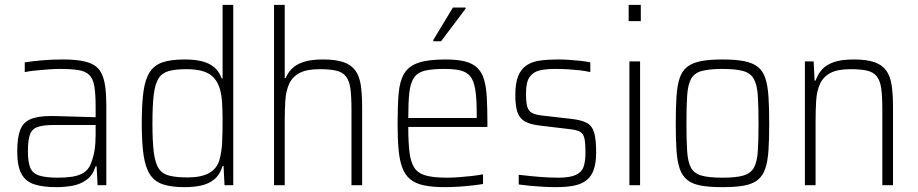

<svg xmlns="http://www.w3.org/2000/svg" viewBox="-20 -763 3782 791"><path d="M212 8Q157 8 121.5 -3.5Q86 -15 68.5 -46.5Q51 -78 51 -139Q51 -195 63 -227Q75 -259 105.5 -272Q136 -285 190 -285Q202 -285 223.5 -284.5Q245 -284 271.5 -283Q298 -282 325 -281.5Q352 -281 374 -280V-323Q374 -377 368.5 -408.5Q363 -440 347 -455Q331 -470 301.5 -474.5Q272 -479 225 -479Q205 -479 178.5 -477Q152 -475 126.5 -472.5Q101 -470 82 -466V-506Q113 -511 153.5 -514.5Q194 -518 239 -518Q284 -518 315.5 -512.5Q347 -507 367 -495Q387 -483 398 -461Q409 -439 413.5 -406.5Q418 -374 418 -328V0H382L378 -78H374Q362 -41 337 -22.5Q312 -4 279.5 2Q247 8 212 8ZM218 -31Q250 -31 277 -35Q304 -39 324 -51Q344 -63 354 -88Q365 -116 369.5 -144Q374 -172 374 -209V-248H201Q159 -248 135.5 -240Q112 -232 103.5 -209Q95 -186 95 -140Q95 -96 104.5 -72.5Q114 -49 141 -40Q168 -31 218 -31Z M740 8Q686 8 651.5 -3.5Q617 -15 598 -44Q579 -73 571.5 -124Q564 -175 564 -255Q564 -334 571 -385.5Q578 -437 597 -466Q616 -495 650.5 -506.5Q685 -518 740 -518Q782 -518 812 -510.5Q842 -503 862.5 -486Q883 -469 893 -440H897V-743H941V0H905L901 -79H897Q886 -43 862.5 -24Q839 -5 808 1.5Q777 8 740 8ZM753 -32Q808 -32 840.5 -49.5Q873 -67 884 -104Q893 -137 895 -173.5Q897 -210 897 -268Q897 -307 895 -339.5Q893 -372 886 -396Q873 -440 840.5 -459Q808 -478 749 -478Q704 -478 676 -470.5Q648 -463 633.5 -440.5Q619 -418 613.5 -373.5Q608 -329 608 -255Q608 -181 613.5 -136.5Q619 -92 633.5 -69.5Q648 -47 677 -39.5Q706 -32 753 -32Z M1109 0V-743H1153V-441H1157Q1165 -462 1182 -479.5Q1199 -497 1229.5 -507.5Q1260 -518 1310 -518Q1363 -518 1395 -507Q1427 -496 1444 -472.5Q1461 -449 1466.5 -411.5Q1472 -374 1472 -320V0H1428V-311Q1428 -366 1423.5 -398.5Q1419 -431 1405 -448.5Q1391 -466 1365 -472Q1339 -478 1297 -478Q1243 -478 1213.5 -462Q1184 -446 1171 -417Q1158 -388 1155.5 -349Q1153 -310 1153 -264V0Z M1813 8Q1761 8 1726 0.5Q1691 -7 1669.5 -25Q1648 -43 1637 -73Q1626 -103 1622 -147.5Q1618 -192 1618 -254Q1618 -329 1622.5 -379.5Q1627 -430 1645.5 -460.5Q1664 -491 1704 -504.5Q1744 -518 1814 -518Q1864 -518 1895.5 -510Q1927 -502 1946 -484Q1965 -466 1974 -436Q1983 -406 1985.5 -361Q1988 -316 1988 -256V-240H1662Q1662 -177 1667 -136Q1672 -95 1687 -72Q1702 -49 1734 -40Q1766 -31 1821 -31Q1844 -31 1871 -33Q1898 -35 1924 -38Q1950 -41 1970 -45V-5Q1953 -2 1926.5 1Q1900 4 1871 6Q1842 8 1813 8ZM1944 -258V-296Q1944 -357 1938 -394Q1932 -431 1917 -449Q1902 -467 1876 -473Q1850 -479 1811 -479Q1761 -479 1731 -472Q1701 -465 1686 -443.5Q1671 -422 1666.5 -382.5Q1662 -343 1662 -277H1963ZM1765 -593V-598L1846 -732H1898V-727L1797 -593Z M2270 8Q2246 8 2218 6.5Q2190 5 2164 2.5Q2138 0 2117 -3V-43Q2142 -40 2162 -38Q2182 -36 2200.5 -34.5Q2219 -33 2238 -32Q2257 -31 2279 -31Q2327 -31 2351.5 -42Q2376 -53 2384 -75.5Q2392 -98 2392 -134Q2392 -174 2387.5 -193.5Q2383 -213 2369 -220.5Q2355 -228 2327 -231L2201 -246Q2162 -251 2140.5 -264Q2119 -277 2111 -303Q2103 -329 2103 -372Q2103 -421 2115 -450Q2127 -479 2149.5 -494Q2172 -509 2204.5 -513.5Q2237 -518 2277 -518Q2299 -518 2323.5 -516.5Q2348 -515 2371 -512.5Q2394 -510 2412 -506V-466Q2390 -471 2367.5 -473.5Q2345 -476 2320 -477.5Q2295 -479 2266 -479Q2230 -479 2203.5 -473Q2177 -467 2162 -446Q2147 -425 2147 -378Q2147 -343 2152 -324.5Q2157 -306 2171.5 -298Q2186 -290 2213 -287L2336 -273Q2378 -268 2399 -256Q2420 -244 2428 -216Q2436 -188 2436 -135Q2436 -93 2426.5 -65Q2417 -37 2397 -21Q2377 -5 2346 1.5Q2315 8 2270 8Z M2570 -676V-743H2620V-676ZM2573 0V-510H2617V0Z M2957 8Q2902 8 2867 1.5Q2832 -5 2811 -22Q2790 -39 2780 -69Q2770 -99 2767 -144Q2764 -189 2764 -254Q2764 -319 2767 -365Q2770 -411 2780 -441Q2790 -471 2811 -487.5Q2832 -504 2867 -511Q2902 -518 2957 -518Q3011 -518 3046 -511Q3081 -504 3102 -487.5Q3123 -471 3133 -441Q3143 -411 3146 -365Q3149 -319 3149 -254Q3149 -189 3146 -144Q3143 -99 3133 -69Q3123 -39 3102 -22Q3081 -5 3046 1.5Q3011 8 2957 8ZM2956 -31Q3011 -31 3041.5 -39.5Q3072 -48 3085.5 -71.5Q3099 -95 3102 -139Q3105 -183 3105 -254Q3105 -325 3102 -369.5Q3099 -414 3085.5 -438Q3072 -462 3041.5 -470.5Q3011 -479 2956 -479Q2902 -479 2871 -470.5Q2840 -462 2827 -438Q2814 -414 2811 -369.5Q2808 -325 2808 -254Q2808 -183 2811 -139Q2814 -95 2827 -71.5Q2840 -48 2870.5 -39.5Q2901 -31 2956 -31Z M3296 0V-510H3332L3336 -431H3340Q3349 -456 3365.5 -475.5Q3382 -495 3413.5 -506.5Q3445 -518 3497 -518Q3550 -518 3582 -507Q3614 -496 3631 -472.5Q3648 -449 3653.5 -411.5Q3659 -374 3659 -320V0H3615V-311Q3615 -366 3610.5 -398.5Q3606 -431 3592 -448.5Q3578 -466 3552 -472Q3526 -478 3484 -478Q3430 -478 3400.5 -462Q3371 -446 3358 -417Q3345 -388 3342.5 -349Q3340 -310 3340 -264V0Z"/></svg>

Font: Saira SemiCondensed ExtraLight
Style: Regular
Weight: 250
Width: 4
Designer: Hector Gatti with collaboration of the Omnibus-Type team
Foundry: Omnibus-Type
Version: Version 1.101